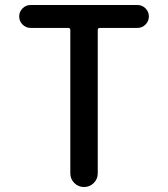

<svg xmlns="http://www.w3.org/2000/svg" viewBox="-20 -750 674 770"><path d="M103 -638Q84 -638 70.5 -651.5Q57 -665 57 -684Q57 -703 70.5 -716.5Q84 -730 103 -730H531Q550 -730 563.5 -716.5Q577 -703 577 -684Q577 -665 563.5 -651.5Q550 -638 531 -638H381Q372 -638 372 -630V-55Q372 -32 356 -16Q340 0 317 0Q294 0 278 -16Q262 -32 262 -55V-630Q262 -638 253 -638Z"/></svg>

Font: Rounded Mplus 1c Medium
Style: Regular
Weight: 500
Version: Version 1.059.20150529